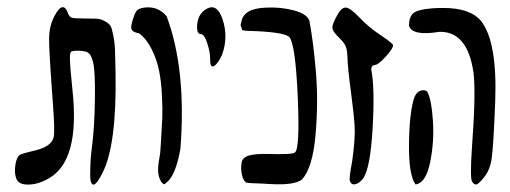

<svg xmlns="http://www.w3.org/2000/svg" viewBox="-20 -753 1409 530"><path d="M229 -270Q229 -314 234 -349Q241 -403 242 -480.5Q243 -558 237 -581Q232 -601 224 -607Q216 -613 195 -613Q179 -613 176 -610Q173 -607 173 -592Q173 -570 180 -505Q201 -312 117 -262Q87 -244 59 -243.5Q31 -243 25 -260Q19 -275 22.5 -298Q26 -321 36 -326Q44 -330 70 -336Q122 -347 128 -374Q132 -388 126 -467Q115 -616 115.5 -647.5Q116 -679 127 -702Q148 -746 162 -728Q165 -724 167 -718Q171 -707 177.5 -704.5Q184 -702 212 -702Q235 -702 246.5 -701.5Q258 -701 269.5 -694.5Q281 -688 285 -681.5Q289 -675 293 -654Q297 -633 297.5 -612.5Q298 -592 299 -550Q302 -354 264 -278Q239 -227 231 -251Q229 -257 229 -270Z M425 -251Q417 -265 416.5 -280Q416 -295 419.5 -314Q423 -333 423 -341Q423 -345 425 -374Q427 -403 428 -428Q429 -453 427 -491Q425 -529 419 -558.5Q413 -588 399 -616.5Q385 -645 364 -661Q346 -664 343 -672.5Q340 -681 349 -706Q354 -721 359.5 -725.5Q365 -730 378 -732Q416 -737 440 -708Q495 -561 478 -342Q466 -276 445 -254Q436 -245 433.5 -244.5Q431 -244 425 -251Z M563 -572Q560 -575 560 -592Q560 -609 552 -634Q544 -659 534 -659Q524 -659 524 -678Q524 -714 551 -729Q579 -744 594 -701Q611 -651 593 -602Q588 -591 582 -582Q569 -564 563 -572Z M660 -249Q652 -253 648 -270Q644 -287 647 -304Q649 -318 666.5 -323.5Q684 -329 723 -328Q786 -326 794 -332Q808 -342 802 -483Q796 -624 780 -649Q771 -663 688 -667Q682 -667 672.5 -667.5Q663 -668 660.5 -668Q658 -668 652.5 -669Q647 -670 647.5 -672.5Q648 -675 645.5 -679.5Q643 -684 646 -691Q651 -730 715 -732Q754 -734 790.5 -724.5Q827 -715 834 -696Q845 -638 852 -555Q859 -472 851 -380.5Q843 -289 813 -257Q791 -241 726 -245Q715 -246 698 -246.5Q681 -247 672 -247.5Q663 -248 660 -249Z M946 -253Q943 -261 952 -307Q961 -370 959 -404Q957 -438 948.5 -501Q940 -564 939 -597Q938 -617 934 -626Q930 -635 916 -649Q898 -666 897.5 -676.5Q897 -687 912 -713Q923 -733 935 -732Q947 -731 971 -706Q997 -678 1032 -655Q1065 -633 1065 -628Q1065 -619 1045.5 -597.5Q1026 -576 1017 -574Q1004 -573 1005 -560Q1015 -509 1008.5 -398Q1002 -287 982 -260Q972 -247 961 -244.5Q950 -242 946 -253Z M1204 -731Q1278 -731 1308 -695Q1353 -638 1347 -473Q1342 -346 1337 -314Q1332 -282 1315 -262Q1302 -246 1295.5 -244Q1289 -242 1283 -252Q1277 -262 1283 -349Q1294 -497 1287 -553Q1270 -668 1192 -665Q1118 -653 1109 -682Q1109 -707 1121.5 -717Q1134 -727 1173 -730Q1184 -731 1204 -731ZM1149 -504Q1154 -504 1159 -501Q1171 -480 1175 -420Q1179 -360 1167 -303.5Q1155 -247 1127 -244Q1108 -270 1109 -355.5Q1110 -441 1123 -482Q1131 -504 1149 -504Z"/></svg>

Font: Amit
Style: Regular
Weight: 400
Version: Version 1.1